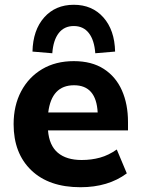

<svg xmlns="http://www.w3.org/2000/svg" viewBox="-20 -773 590 804"><path d="M317 11Q185 11 111 -60Q37 -131 37 -253Q37 -331 68.5 -390.5Q100 -450 156.5 -483.5Q213 -517 289 -517Q364 -517 414.5 -484.5Q465 -452 490.5 -394.5Q516 -337 516 -262V-227H181Q186 -164 222 -133.5Q258 -103 322 -103Q363 -103 399 -113Q435 -123 469 -147L511 -47Q433 11 317 11ZM290 -416Q196 -416 182 -302H389Q383 -416 290 -416ZM199 -550 116 -557Q118 -647 165 -700Q212 -753 289 -753Q366 -753 413 -700Q460 -647 462 -557L379 -550Q375 -605 352 -634.5Q329 -664 289 -664Q249 -664 226 -634.5Q203 -605 199 -550Z"/></svg>

Font: Mulish ExtraBold
Style: Regular
Weight: 800
Designer: Vernon Adams
Foundry: Vernon Adams
Version: Version 3.603; ttfautohint (v1.8.3)